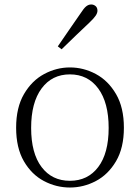

<svg xmlns="http://www.w3.org/2000/svg" viewBox="-20 -823 625 857"><path d="M292 14Q231 14 176 -15Q121 -44 86.5 -103.5Q52 -163 52 -253Q52 -343 87 -403Q122 -463 177 -492.5Q232 -522 292 -522Q353 -522 408 -492.5Q463 -463 498 -403Q533 -343 533 -253Q533 -163 498 -103.5Q463 -44 408 -15Q353 14 292 14ZM292 -16Q372 -16 418.5 -77.5Q465 -139 465 -252Q465 -365 418.5 -428Q372 -491 292 -491Q212 -491 165.5 -428Q119 -365 119 -252Q119 -139 165.5 -77.5Q212 -16 292 -16ZM238 -616Q264 -655 290.5 -692.5Q317 -730 340 -764Q354 -786 364.5 -794.5Q375 -803 387 -803Q398 -803 406.5 -796Q415 -789 415 -775Q415 -765 407 -753Q399 -741 379 -722Q351 -696 319.5 -665.5Q288 -635 255 -603Z"/></svg>

Font: Noto Serif HK ExtraLight
Style: Regular
Weight: 200
Designer: Ryoko NISHIZUKA 西塚涼子 (kana & ideographs); Frank Grießhammer (Latin, Greek & Cyrillic); Wenlong ZHANG 张文龙 (bopomofo); San
Foundry: Adobe
Version: Version 2.002-H1;hotconv 1.1.0;makeotfexe 2.6.0